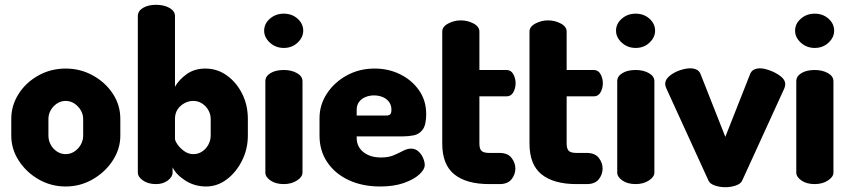

<svg xmlns="http://www.w3.org/2000/svg" viewBox="-20 -768 3541 801"><path d="M254 10Q193 10 141.5 -19.5Q90 -49 58.5 -97.5Q27 -146 27 -202V-272Q27 -328 57.5 -376Q88 -424 140 -453Q192 -482 254 -482Q315 -482 367 -453.5Q419 -425 450.5 -377.5Q482 -330 482 -272V-202Q482 -147 450.5 -98.5Q419 -50 367 -20Q315 10 254 10ZM254 -125Q274 -125 290.5 -136Q307 -147 317 -164.5Q327 -182 327 -202V-272Q327 -291 317 -308Q307 -325 290.5 -336Q274 -347 254 -347Q234 -347 217.5 -336Q201 -325 191.5 -308Q182 -291 182 -272V-202Q182 -182 191.5 -164.5Q201 -147 217.5 -136Q234 -125 254 -125Z M840 10Q792 10 753.5 -14.5Q715 -39 700 -70V-48Q700 -30 680 -15Q660 0 631 0Q598 0 576.5 -15Q555 -30 555 -48V-701Q555 -722 576.5 -735Q598 -748 631 -748Q664 -748 687 -735Q710 -722 710 -701V-406Q726 -435 758.5 -458.5Q791 -482 837 -482Q886 -482 926 -453.5Q966 -425 990 -377.5Q1014 -330 1014 -272V-202Q1014 -147 990 -98.5Q966 -50 926.5 -20Q887 10 840 10ZM787 -125Q807 -125 823.5 -136Q840 -147 849.5 -165Q859 -183 859 -202V-272Q859 -291 849.5 -308Q840 -325 823.5 -336Q807 -347 786 -347Q768 -347 750.5 -338Q733 -329 721.5 -312.5Q710 -296 710 -272V-189Q710 -181 720.5 -165.5Q731 -150 748.5 -137.5Q766 -125 787 -125Z M1164 0Q1130 0 1108.5 -15Q1087 -30 1087 -48V-429Q1087 -450 1108.5 -463Q1130 -476 1164 -476Q1196 -476 1219 -463Q1242 -450 1242 -429V-48Q1242 -30 1219 -15Q1196 0 1164 0ZM1164 -568Q1130 -568 1106 -590Q1082 -612 1082 -640Q1082 -669 1106 -690Q1130 -711 1164 -711Q1198 -711 1221.5 -690Q1245 -669 1245 -640Q1245 -612 1221.5 -590Q1198 -568 1164 -568Z M1566 10Q1492 10 1435 -16.5Q1378 -43 1345.5 -91Q1313 -139 1313 -202V-275Q1313 -331 1344 -378Q1375 -425 1427 -453.5Q1479 -482 1543 -482Q1601 -482 1649.5 -458Q1698 -434 1728 -391.5Q1758 -349 1758 -292Q1758 -247 1743.5 -227.5Q1729 -208 1706.5 -203.5Q1684 -199 1661 -199H1468V-193Q1468 -156 1496 -133.5Q1524 -111 1570 -111Q1601 -111 1623 -120.5Q1645 -130 1662 -139Q1679 -148 1695 -148Q1713 -148 1726 -136Q1739 -124 1745.5 -108Q1752 -92 1752 -80Q1752 -61 1729 -40Q1706 -19 1664.5 -4.5Q1623 10 1566 10ZM1468 -286H1592Q1603 -286 1608 -291Q1613 -296 1613 -310Q1613 -330 1602.5 -343.5Q1592 -357 1575.5 -363.5Q1559 -370 1540 -370Q1522 -370 1505.5 -363.5Q1489 -357 1478.5 -343.5Q1468 -330 1468 -310Z M2021 0Q1926 0 1875.5 -40.5Q1825 -81 1825 -169V-636Q1825 -657 1850 -670Q1875 -683 1902 -683Q1931 -683 1955.5 -670Q1980 -657 1980 -636V-476H2093Q2112 -476 2121.5 -458.5Q2131 -441 2131 -421Q2131 -400 2121.5 -383Q2112 -366 2093 -366H1980V-169Q1980 -147 1989 -138.5Q1998 -130 2021 -130H2064Q2098 -130 2114 -109.5Q2130 -89 2130 -65Q2130 -40 2114 -20Q2098 0 2064 0Z M2385 0Q2290 0 2239.5 -40.5Q2189 -81 2189 -169V-636Q2189 -657 2214 -670Q2239 -683 2266 -683Q2295 -683 2319.5 -670Q2344 -657 2344 -636V-476H2457Q2476 -476 2485.5 -458.5Q2495 -441 2495 -421Q2495 -400 2485.5 -383Q2476 -366 2457 -366H2344V-169Q2344 -147 2353 -138.5Q2362 -130 2385 -130H2428Q2462 -130 2478 -109.5Q2494 -89 2494 -65Q2494 -40 2478 -20Q2462 0 2428 0Z M2632 0Q2598 0 2576.5 -15Q2555 -30 2555 -48V-429Q2555 -450 2576.5 -463Q2598 -476 2632 -476Q2664 -476 2687 -463Q2710 -450 2710 -429V-48Q2710 -30 2687 -15Q2664 0 2632 0ZM2632 -568Q2598 -568 2574 -590Q2550 -612 2550 -640Q2550 -669 2574 -690Q2598 -711 2632 -711Q2666 -711 2689.5 -690Q2713 -669 2713 -640Q2713 -612 2689.5 -590Q2666 -568 2632 -568Z M3006 13Q2983 13 2962.5 6Q2942 -1 2936 -14L2760 -399Q2758 -403 2756.5 -408.5Q2755 -414 2755 -418Q2755 -436 2773 -451Q2791 -466 2815.5 -474.5Q2840 -483 2860 -483Q2874 -483 2886 -477.5Q2898 -472 2903 -458L3006 -197L3109 -458Q3114 -472 3125.5 -477.5Q3137 -483 3151 -483Q3167 -483 3192 -474Q3217 -465 3236.5 -450Q3256 -435 3256 -417Q3256 -412 3255 -408Q3254 -404 3252 -399L3076 -14Q3070 -1 3049.5 6Q3029 13 3006 13Z M3379 0Q3345 0 3323.5 -15Q3302 -30 3302 -48V-429Q3302 -450 3323.5 -463Q3345 -476 3379 -476Q3411 -476 3434 -463Q3457 -450 3457 -429V-48Q3457 -30 3434 -15Q3411 0 3379 0ZM3379 -568Q3345 -568 3321 -590Q3297 -612 3297 -640Q3297 -669 3321 -690Q3345 -711 3379 -711Q3413 -711 3436.5 -690Q3460 -669 3460 -640Q3460 -612 3436.5 -590Q3413 -568 3379 -568Z"/></svg>

Font: Dosis ExtraLight ExtraBold
Style: Regular
Weight: 800
Version: Version 3.001; ttfautohint (v1.8.2)